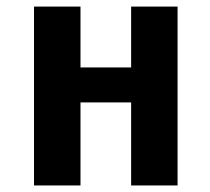

<svg xmlns="http://www.w3.org/2000/svg" viewBox="-20 -567 642 587"><path d="M84 0H226.1V-253.9H380.9V0H522.9V-546.9H380.9V-360.8H226.1V-546.9H84Z"/></svg>

Font: Hack
Style: Bold
Weight: 700
Monospace: yes
Designer: Christopher Simpkins
Foundry: Christopher Simpkins
Version: Version 2.010